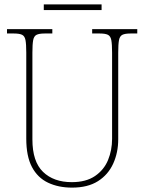

<svg xmlns="http://www.w3.org/2000/svg" viewBox="-20 -847 661 877"><path d="M309 10Q247 10 199.5 -12.5Q152 -35 126 -84Q100 -133 100 -214V-607Q100 -645 96.5 -663.5Q93 -682 81 -688Q69 -694 44 -694H12V-714H219V-694H184Q159 -694 147 -688Q135 -682 131.5 -663.5Q128 -645 128 -606V-210Q128 -109 176.5 -62Q225 -15 308 -15Q373 -15 414 -43Q455 -71 473.5 -116Q492 -161 492 -213V-606Q492 -645 488.5 -663.5Q485 -682 473 -688Q461 -694 436 -694H401V-714H607V-694H576Q551 -694 539 -688Q527 -682 523.5 -663.5Q520 -645 520 -606V-211Q520 -150 497 -99.5Q474 -49 427.5 -19.5Q381 10 309 10ZM180 -801V-827H444V-801Z"/></svg>

Font: Noto Serif Georgian SemiCondensed Thin
Style: Regular
Weight: 100
Width: 4
Designer: Monotype Design Team, Akaki Razmadze
Foundry: Google LLC
Version: Version 2.003; ttfautohint (v1.8.4.7-5d5b)